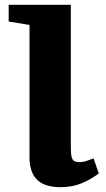

<svg xmlns="http://www.w3.org/2000/svg" viewBox="-20 -763 440 797"><path d="M231.5 14Q165.5 14 134 -16.8Q102.5 -47.5 102.5 -111V-659.5L16 -673.5V-743H274V-152Q274 -125 277.2 -111.8Q280.5 -98.5 288.5 -94.2Q296.5 -90 309.5 -90Q325.5 -90 339.2 -95Q353 -100 368.5 -105.5L390 -43Q358 -18.5 318.8 -2.2Q279.5 14 231.5 14Z"/></svg>

Font: Merriweather Light 18pt Black
Style: Regular
Weight: 900
Version: Version 2.100